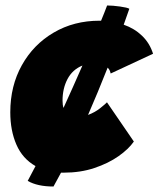

<svg xmlns="http://www.w3.org/2000/svg" viewBox="-20 -674 578 700"><path d="M468 -158Q449 -130.5 412 -104.5Q375 -78.5 324.2 -61.5Q273.5 -44.5 212.5 -44.5Q207.5 -44.5 202.5 -44.5Q187.5 -16 175 6Q116.5 6 81 -14.5Q94.5 -39.5 109.5 -68.5Q62 -95.5 39.8 -146.8Q17.5 -198 17.5 -264.5Q17.5 -361 59.8 -436.5Q102 -512 175.8 -555.2Q249.5 -598.5 343 -598.5Q346 -598.5 348.5 -598.5Q361 -628.5 370.5 -654Q391 -654 417.8 -650.2Q444.5 -646.5 451.5 -642Q441.5 -613.5 431 -584Q470 -570.5 498 -543.5Q526 -516.5 538 -478L383.5 -406Q383 -409 380.8 -415.2Q378.5 -421.5 372.5 -427.5Q354.5 -382 336.5 -338.5Q318.5 -295 301 -255Q326.5 -264.5 345.5 -279.8Q364.5 -295 370 -301ZM208 -307Q208 -291.5 211.5 -280.5Q229 -319 246.5 -358Q264 -397 280.5 -435Q244.5 -420.5 226.2 -386Q208 -351.5 208 -307Z"/></svg>

Font: Grandstander Black
Style: Italic
Weight: 900
Italic angle: -15°
Designer: Tyler Finck
Foundry: Etcetera Type Co
Version: Version 1.200; ttfautohint (v1.8.3)